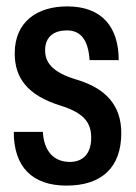

<svg xmlns="http://www.w3.org/2000/svg" viewBox="-20 -570 425 600"><path d="M188 10C298 10 359 -47 359 -154C359 -239 313 -293 220 -321C139 -345 121 -378 121 -413C121 -458 152 -475 189 -475C234 -475 256 -443 260 -382H351C351 -483 301 -550 190 -550C97 -550 26 -503 26 -403C26 -329 63 -273 169 -240C243 -217 265 -186 265 -140C265 -87 237 -64 198 -64C149 -64 117 -97 114 -158H23C23 -49 80 10 188 10Z"/></svg>

Font: Kathrein 67 Medium Condensed
Style: Regular
Weight: 500
Width: 3
Designer: Lazydogs Typefoundry, based on Open Sans by Ascender Corporation
Foundry: Lazydogs Typefoundry
Version: Version 1.003;PS 001.003;hotconv 1.0.88;makeotf.lib2.5.64775